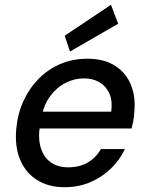

<svg xmlns="http://www.w3.org/2000/svg" viewBox="-20 -769 619 801"><path d="M249 12Q182 12 134 -18.5Q86 -49 63.5 -104Q41 -159 48 -233Q54 -296 78.5 -349Q103 -402 142.5 -441.5Q182 -481 233 -502.5Q284 -524 344 -524Q415 -524 461 -494Q507 -464 527 -413Q547 -362 540 -299Q540 -284 536.5 -266.5Q533 -249 529 -233H121L133 -303H444Q450 -348 436.5 -378.5Q423 -409 395.5 -425.5Q368 -442 330 -442Q290 -442 253 -423Q216 -404 189 -367.5Q162 -331 152 -275L147 -247Q138 -193 150 -153Q162 -113 191.5 -92Q221 -71 264 -71Q313 -71 347 -91.5Q381 -112 401 -147H501Q480 -102 443 -66Q406 -30 357 -9Q308 12 249 12ZM272 -554 250 -620 443 -749 473 -670Z"/></svg>

Font: DM Sans 12pt Medium
Style: Italic
Weight: 500
Italic angle: -10°
Version: Version 4.004;gftools[0.9.30]